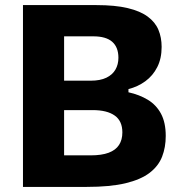

<svg xmlns="http://www.w3.org/2000/svg" viewBox="-20 -733 703 753"><path d="M320.4 0Q266.6 0 220.2 0Q173.9 0 136.2 0Q98.4 0 70.1 0Q70.1 -57.6 70.1 -111.6Q70.1 -165.5 70.1 -232.5V-474.7Q70.1 -543.4 70.1 -598.9Q70.1 -654.5 70.1 -713Q130.4 -713 206.1 -713Q281.7 -713 358.5 -713Q431.7 -713 481 -701.2Q530.2 -689.5 559.4 -667.8Q588.7 -646.2 601.3 -616.1Q613.9 -586.1 613.9 -549.1Q613.9 -503.5 596.8 -469.9Q579.8 -436.3 550.3 -414.6Q520.9 -393 483.8 -383.6V-371.1Q526.6 -361.7 559.7 -341.7Q592.8 -321.7 611.4 -287.1Q630 -252.6 630 -199.8Q630 -155.1 615.7 -118.4Q601.3 -81.7 566.8 -55.2Q532.2 -28.7 472.2 -14.3Q412.1 0 320.4 0ZM231.4 -123.7H335.3Q378.5 -123.7 406.2 -134Q433.8 -144.4 446.8 -164.5Q459.9 -184.6 459.9 -213.8Q459.9 -258.5 429.9 -279.8Q399.9 -301.2 343.3 -301.2H192.7V-416.6H336.3Q373 -416.6 397.1 -428.2Q421.1 -439.8 432.7 -460Q444.4 -480.2 444.4 -506.5Q444.4 -547.8 420 -569.2Q395.7 -590.5 345.7 -590.5H231.4Q231.4 -555.9 231.4 -519.8Q231.4 -483.8 231.4 -438.1V-268Q231.4 -224.8 231.4 -190.8Q231.4 -156.7 231.4 -123.7Z"/></svg>

Font: Commissioner Thin
Style: Regular
Weight: 100
Designer: Kostas Bartsokas
Foundry: Kostas Bartsokas
Version: Version 1.001;gftools[0.9.23]